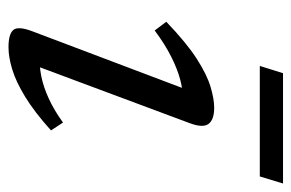

<svg xmlns="http://www.w3.org/2000/svg" viewBox="-140 -552 702 463"><g transform="rotate(90 211.5 -321.0)"><path d="M56.5 -49 201.5 -432.5 218.5 -409.5Q198.5 -411 173 -404.2Q147.5 -397.5 117.5 -382.5Q87.5 -367.5 54 -342.5L33 -370.5Q83.5 -419 122 -443.8Q160.5 -468.5 189.8 -477.2Q219 -486 240.5 -486Q269 -486 279.2 -472.5Q289.5 -459 277.5 -427L133 -39.5L118 -65.5Q138.5 -64 164 -69Q189.5 -74 218 -87Q246.5 -100 276 -121.5L295 -92.5Q250 -52 213.2 -29.8Q176.5 -7.5 147.2 1.2Q118 10 94.5 10Q62 10 52.5 -2Q43 -14 56.5 -49ZM139.5 -596 157 -652H423L406 -596Z"/></g></svg>

Font: Newsreader 11pt
Style: Italic
Weight: 400
Italic angle: -17°
Version: Version 1.003